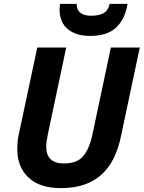

<svg xmlns="http://www.w3.org/2000/svg" viewBox="-20 -959 740 989"><path d="M69 -191Q69 -207 70.5 -226.5Q72 -246 76 -263L172 -714H321L226 -265Q218 -225 218 -204Q218 -117 310 -117Q376 -117 408 -154Q440 -191 456 -266L551 -714H700L602 -252Q590 -195 567 -147Q544 -99 507.5 -64Q471 -29 418.5 -9.5Q366 10 295 10Q183 10 126 -45Q69 -100 69 -191ZM287 -907Q287 -926 290 -939H375Q375 -878 450 -878Q488 -878 512.5 -891Q537 -904 545 -939H637Q624 -860 578 -817Q532 -774 445 -774Q401 -774 370.5 -785.5Q340 -797 321.5 -816Q303 -835 295 -858.5Q287 -882 287 -907Z"/></svg>

Font: BC Sans
Style: Bold Italic
Weight: 700
Italic angle: -12°
Designer: Monotype Design Team
Province of B.C.
Foundry: Monotype Imaging Inc.
Version: Version 2.000;GOOG;noto-source:20170915:90ef993387c0